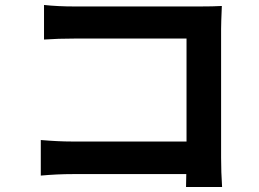

<svg xmlns="http://www.w3.org/2000/svg" viewBox="-20 -730 1040 772"><path d="M144 -167Q214 -161 269 -161H730V-575H281Q213 -575 157 -571V-710Q213 -704 280 -704H784Q838 -704 872 -706Q869 -637 869 -614V-96Q869 -38 873 22H728L729 -30H273Q210 -30 144 -24Z"/></svg>

Font: Sinter Bold
Style: Regular
Weight: 700
Foundry: Adobe & rsms
Version: Version 1.000